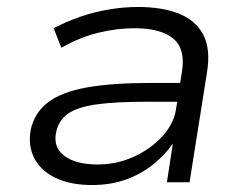

<svg xmlns="http://www.w3.org/2000/svg" viewBox="-20 -523 709 551"><path d="M244 8Q182 8 139.5 -12.5Q97 -33 78.5 -69Q60 -105 68 -150Q79 -200 118 -229.5Q157 -259 229 -272Q301 -285 411 -285H513L504 -231H400Q312 -231 257.5 -223.5Q203 -216 175.5 -197Q148 -178 141 -143Q132 -100 165 -75.5Q198 -51 260 -51Q315 -51 363.5 -73Q412 -95 445.5 -131.5Q479 -168 485 -209L502 -316Q513 -382 477.5 -412Q442 -442 366 -442Q315 -442 262 -429Q209 -416 156 -386L134 -442Q170 -461 210.5 -475Q251 -489 293.5 -496Q336 -503 376 -503Q445 -503 493 -484Q541 -465 563 -424Q585 -383 574 -315L524 0H459L476 -111Q454 -79 420 -51.5Q386 -24 342 -8Q298 8 244 8Z"/></svg>

Font: Nunito Sans 7pt SemiExpanded Light
Style: Italic
Weight: 300
Width: 6
Italic angle: -9°
Designer: Vernon Adams
Foundry: Vernon Adams
Version: Version 3.101;gftools[0.9.27]